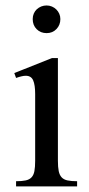

<svg xmlns="http://www.w3.org/2000/svg" viewBox="-20 -668 318 688"><path d="M196.3 -599.6Q196.3 -578.6 182.4 -564Q168.5 -549.3 147 -549.3Q125.5 -549.3 111.3 -563.5Q97.2 -577.6 97.2 -599.6Q97.2 -610.4 101.1 -619.4Q105 -628.4 111.8 -634.8Q118.7 -641.1 127.7 -644.8Q136.7 -648.4 147 -648.4Q157.2 -648.4 166.3 -644.5Q175.3 -640.6 181.9 -634Q188.5 -627.4 192.4 -618.7Q196.3 -609.9 196.3 -599.6ZM37.6 0V-18.6Q58.6 -18.6 72 -21.5Q85.4 -24.4 93 -32.5Q100.6 -40.5 103.3 -54.9Q106 -69.3 106 -91.8V-331.1Q106 -363.3 98.9 -379.9Q91.8 -396.5 72.3 -396.5Q65.4 -396.5 57.1 -394.5Q48.8 -392.6 37.6 -388.7L31.2 -406.2L166.5 -460H187.5V-91.8Q187.5 -69.3 190.4 -54.9Q193.4 -40.5 200.9 -32.5Q208.5 -24.4 221.9 -21.5Q235.4 -18.6 256.3 -18.6V0Z"/></svg>

Font: Doulos SIL APac
Style: Regular
Weight: 400
Designer: Walt Agee, Victor Gaultney, Peter Martin, Debbi Hosken, Becca Hirsbrunner
Foundry: SIL International
Version: Version 5.000